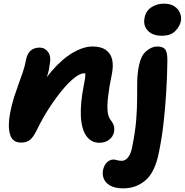

<svg xmlns="http://www.w3.org/2000/svg" viewBox="-20 -773 1013 1053"><path d="M525 10Q480 10 453.5 -27.5Q427 -65 423.5 -135.5Q420 -206 440 -308Q445 -332 447 -348.5Q449 -365 447.5 -376Q446 -387 440.5 -395.5Q435 -404 425 -411Q450 -411 466.5 -402.5Q483 -394 489 -377.5Q495 -361 487 -333Q475 -355 464.5 -363Q454 -371 440 -371Q421 -371 390 -347.5Q359 -324 323.5 -281.5Q288 -239 251 -182.5Q214 -126 182 -60Q162 -19 143.5 -5Q125 9 96 9Q48 9 35 -36Q22 -81 35 -151Q45 -202 57 -239.5Q69 -277 81 -309.5Q93 -342 104.5 -375Q116 -408 124 -451Q131 -481 149.5 -496.5Q168 -512 198 -512Q226 -512 244 -487.5Q262 -463 252 -415Q249 -387 241.5 -364.5Q234 -342 223 -317Q212 -292 200 -256Q188 -220 175 -165L147 -208Q202 -312 261.5 -381Q321 -450 379.5 -484Q438 -518 487 -518Q533 -518 560 -499.5Q587 -481 595 -446.5Q603 -412 593 -364Q578 -292 572.5 -241.5Q567 -191 570.5 -160Q574 -129 589 -112Q600 -98 604.5 -83.5Q609 -69 605 -47Q599 -22 577.5 -6Q556 10 525 10ZM656 260Q614 260 587.5 246.5Q561 233 550.5 210Q540 187 545 160Q551 132 567 117Q583 102 602 102Q609 102 614 103.5Q619 105 624 106Q629 107 634.5 108Q640 109 647 109Q668 109 682.5 90Q697 71 704 38Q722 -51 727 -115.5Q732 -180 732 -230Q732 -280 732.5 -323.5Q733 -367 742 -413Q754 -470 783.5 -494Q813 -518 842 -518Q872 -518 885 -503.5Q898 -489 898 -442Q897 -353 891.5 -265Q886 -177 876.5 -94Q867 -11 851 65Q830 171 778.5 215.5Q727 260 656 260ZM868 -577Q816 -577 790 -605.5Q764 -634 773 -676Q780 -713 810 -733Q840 -753 879 -753Q915 -753 937 -738Q959 -723 967.5 -701Q976 -679 972 -657Q966 -628 941 -602.5Q916 -577 868 -577Z"/></svg>

Font: Shantell Sans
Style: Bold Italic
Weight: 700
Italic angle: -11°
Designer: Stephen Nixon, Anya Danilova, Shantell Martin
Foundry: Arrow Type
Version: Version 1.011;[c5ecc13dd]